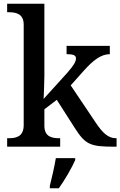

<svg xmlns="http://www.w3.org/2000/svg" viewBox="-20 -780 640 1021"><path d="M18 0H300V-45H295C255 -45 216 -53 216 -112V-199L282 -249L378 -99C434 -11 461 0 586 0H600V-45H597C555 -45 525 -74 489 -128L356 -326L423 -401C475 -460 518 -492 564 -492V-536H334V-492C367 -492 384 -487 384 -470C384 -453 374 -434 337 -392L212 -254C212 -257 216 -339 216 -375V-760H18V-715H27C66 -715 106 -706 106 -649V-115C106 -54 67 -45 27 -45H18ZM245 208V221H293C323 179 362 113 380 71V61H277C269 108 256 165 245 208Z"/></svg>

Font: Noto Serif Myanmar Medium
Style: Regular
Weight: 500
Designer: Ben Mitchell and the Monotype Design Team
Foundry: Monotype Imaging Inc.
Version: Version 2.106